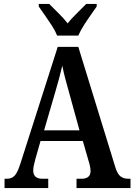

<svg xmlns="http://www.w3.org/2000/svg" viewBox="-20 -951 680 971"><path d="M3 0V-47H15Q38 -47 53 -61.5Q68 -76 83 -123L272 -714H376L564 -103Q574 -71 589.5 -59Q605 -47 629 -47H640V0H367V-47H394Q414 -47 426 -56.5Q438 -66 438 -86Q438 -96 435 -110.5Q432 -125 428 -137L399 -238H185L159 -147Q156 -135 152 -118.5Q148 -102 148 -89Q148 -47 194 -47H224V0ZM203 -292H382L331 -477Q320 -516 310.5 -552Q301 -588 295 -619Q281 -558 259 -484ZM269 -771Q260 -794 243 -820.5Q226 -847 207.5 -873Q189 -899 176 -918V-931H229Q249 -910 276 -884Q303 -858 322 -833Q342 -858 369 -884Q396 -910 416 -931H469V-918Q456 -899 437.5 -873Q419 -847 402.5 -820.5Q386 -794 376 -771Z"/></svg>

Font: Noto Serif Condensed SemiBold
Style: Regular
Weight: 600
Width: 3
Designer: Monotype Design Team
Foundry: Monotype Imaging Inc.
Version: Version 2.013